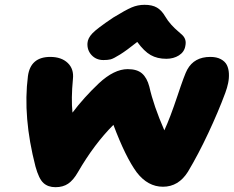

<svg xmlns="http://www.w3.org/2000/svg" viewBox="-20 -841 981 806"><path d="M414.1 -588.9Q383.8 -588.9 364.5 -609.6Q345.2 -630.4 347.2 -660.2Q348.6 -680.7 367.7 -700.9Q386.7 -721.2 455.1 -767.1Q506.8 -798.8 532.5 -809.8Q558.1 -820.8 586.9 -820.8Q619.1 -820.8 638.9 -809.1Q658.7 -797.4 672.9 -772.9Q684.6 -752.9 699.5 -736.8Q714.4 -720.7 725.1 -711.9Q735.8 -703.1 745.1 -694.1Q754.4 -685.1 757.8 -673.8Q761.2 -662.6 757.8 -647Q753.4 -622.6 731 -608.4Q708.5 -594.2 678.2 -594.2Q640.1 -594.2 612.5 -609.9Q585 -625.5 556.2 -665Q511.7 -629.4 483.9 -612.1Q456.1 -594.7 444.3 -591.8Q432.6 -588.9 414.1 -588.9ZM664.1 -57.1Q600.6 -57.1 554.2 -117.2Q507.3 -180.7 456.1 -316.9Q375.5 -236.3 307.1 -118.2Q288.1 -85 266.4 -70.1Q244.6 -55.2 212.9 -55.2Q181.6 -55.2 162.4 -72.8Q143.1 -90.3 128.9 -142.1Q75.2 -350.1 97.2 -521Q107.9 -602.1 190.9 -602.1Q237.8 -602.1 264.4 -576.7Q291 -551.3 286.1 -508.8Q278.3 -427.2 284.2 -368.2Q332 -431.6 395 -491.2Q459 -550.8 516.1 -550.8Q555.7 -550.8 576.4 -532.5Q597.2 -514.2 606.9 -477.1Q624.5 -397.9 669.9 -293.9Q694.3 -346.7 724.9 -438.5Q755.4 -530.3 766.1 -548.8Q795.4 -602.1 862.8 -602.1Q889.6 -602.1 907.2 -592.5Q924.8 -583 932.4 -567.9Q939.9 -552.7 940.9 -532.5Q941.9 -512.2 937.7 -492.2Q933.6 -472.2 925.8 -451.2Q896.5 -372.1 854.7 -283Q813 -193.8 769 -120.1Q729.5 -57.1 664.1 -57.1Z"/></svg>

Font: Shantell Sans Irregular
Style: Italic
Weight: 800
Italic angle: -11.31°
Designer: Stephen Nixon, Anya Danilova, Shantell Martin
Foundry: Arrow Type
Version: Version 1.006;[9816181b4]